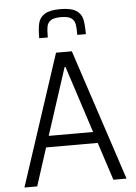

<svg xmlns="http://www.w3.org/2000/svg" viewBox="-60 -959 710 1004"><g transform="rotate(-5 294.5 -456.5)"><path d="M27 0 253 -688H336L563 0H494L429 -199H158L94 0ZM177 -258H410L296 -609H291ZM417 -771H372Q372 -810 368 -829.5Q364 -849 347.5 -860Q331 -871 295 -871Q258 -871 241.5 -860Q225 -849 221 -829.5Q217 -810 217 -771H172Q172 -821 179 -850Q186 -879 212.5 -896Q239 -913 295 -913Q351 -913 377.5 -896Q404 -879 410.5 -850.5Q417 -822 417 -771Z"/></g></svg>

Font: Saira Semi Condensed Light
Style: Regular
Weight: 300
Width: 4
Designer: Hector Gatti with collaboration of the Omnibus-Type team
Foundry: Omnibus-Type
Version: Version 1.001; ttfautohint (v1.8)